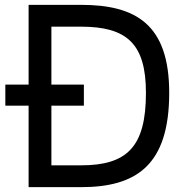

<svg xmlns="http://www.w3.org/2000/svg" viewBox="-20 -772 768 792"><path d="M98 0H314C542 0 678 -90 678 -389C678 -672 540 -752 314 -752H98V-423H2V-336H98ZM192 -90V-336H326V-423H192V-662H314C504 -662 582 -591 582 -389C582 -167 505 -90 314 -90Z"/></svg>

Font: Hibana 45 SubMedium
Style: Regular
Weight: 500
Width: 6
Designer: pygmalion
Foundry: ybstudio
Version: Version 2021.007;FEAKit 1.0